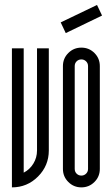

<svg xmlns="http://www.w3.org/2000/svg" viewBox="-20 -771 461 793"><path d="M77.9 -571.4V-57.9Q102.9 -70.8 117.9 -95.4Q132.9 -120 132.9 -149.5V-571.4H181.6V-149.5Q181.6 -86.6 137 -41.9Q92.5 2.9 29.2 2.9V-571.4Z M230.7 -678.5 380.7 -750.5 401.5 -706.8 251.6 -634.3ZM343.6 -498.1Q343.6 -509.8 335.5 -517.7Q327.4 -525.6 316.1 -525.6Q304.5 -525.6 296.5 -517.7Q288.6 -509.8 288.6 -498.1V-73.3Q288.6 -61.6 296.5 -53.7Q304.5 -45.8 316.1 -45.8Q327.4 -45.8 335.5 -53.7Q343.6 -61.6 343.6 -73.3ZM239.9 -498.1Q239.9 -529.8 262.2 -552.1Q284.5 -574.3 316.1 -574.3Q347.8 -574.3 370.1 -552.1Q392.3 -529.8 392.3 -498.1V-73.3Q392.3 -41.6 370.1 -19.4Q347.8 2.9 316.1 2.9Q284.5 2.9 262.2 -19.4Q239.9 -41.6 239.9 -73.3Z"/></svg>

Font: Marapfhont
Style: Book
Weight: 400
Version: Version 0.15